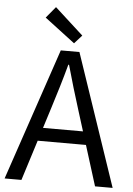

<svg xmlns="http://www.w3.org/2000/svg" viewBox="-63 -1016 734 1063"><g transform="rotate(5 304.0 -485.0)"><path d="M3.6 0 251.7 -733.4H355.3L604 0H506.2L377.9 -410.4Q358 -472.5 340.1 -533.4Q322.3 -594.3 304.2 -658H300.2Q282.9 -593.9 264.6 -533.2Q246.2 -472.5 226.7 -410.4L97.1 0ZM133.1 -224.1V-297.4H471.2V-224.1ZM321.3 -779 152.7 -907.1 204.6 -969.7 363.1 -825.4Z"/></g></svg>

Font: Noto Sans KR Thin
Style: Regular
Weight: 100
Designer: Ryoko NISHIZUKA 西塚涼子 (kana, bopomofo & ideographs); Paul D. Hunt (Latin, Greek & Cyrillic); Sandoll Communications 산돌커뮤니
Foundry: Adobe
Version: Version 2.004-H2;hotconv 1.0.118;makeotfexe 2.5.65603